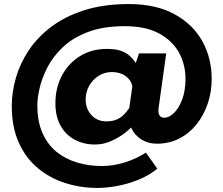

<svg xmlns="http://www.w3.org/2000/svg" viewBox="-20 -700 1101 946"><path d="M460 226Q378 226 302 202Q226 178 166.5 128.5Q107 79 72.5 2.5Q38 -74 38 -178Q38 -245 58 -315.5Q78 -386 121 -451Q164 -516 232 -567.5Q300 -619 395 -649.5Q490 -680 615 -680Q748 -680 839 -630.5Q930 -581 976.5 -497.5Q1023 -414 1023 -312Q1023 -247 1003.5 -189.5Q984 -132 948.5 -87.5Q913 -43 863.5 -17.5Q814 8 753 8Q710 8 676.5 -13Q643 -34 626.5 -70Q610 -106 617 -152L641 -90Q626 -69 596 -45.5Q566 -22 527.5 -5Q489 12 448 12Q393 12 348.5 -11.5Q304 -35 278.5 -80.5Q253 -126 253 -191Q253 -267 285 -327.5Q317 -388 374 -423.5Q431 -459 507 -459Q551 -459 577.5 -449Q604 -439 620.5 -423.5Q637 -408 649 -390L665 -437H799L762 -172Q758 -146 765 -133Q772 -120 789 -120Q814 -120 838 -144Q862 -168 878 -211Q894 -254 894 -312Q894 -382 862 -440.5Q830 -499 764 -535Q698 -571 595 -571Q488 -571 412.5 -542Q337 -513 288.5 -466.5Q240 -420 213 -367Q186 -314 175 -265Q164 -216 164 -182Q164 -101 189.5 -44Q215 13 259 48.5Q303 84 360.5 101Q418 118 481 118Q538 118 594 100.5Q650 83 699 52L755 131Q715 164 663.5 185Q612 206 559 216Q506 226 460 226ZM504 -102Q544 -102 569.5 -118.5Q595 -135 617 -168L632 -275Q625 -307 598 -326Q571 -345 531 -345Q494 -345 464.5 -325.5Q435 -306 418.5 -275.5Q402 -245 402 -210Q402 -164 430.5 -133Q459 -102 504 -102Z"/></svg>

Font: Reem Kufi Fun
Style: Regular
Weight: 400
Designer: Khaled Hosny
Version: Version 1.005